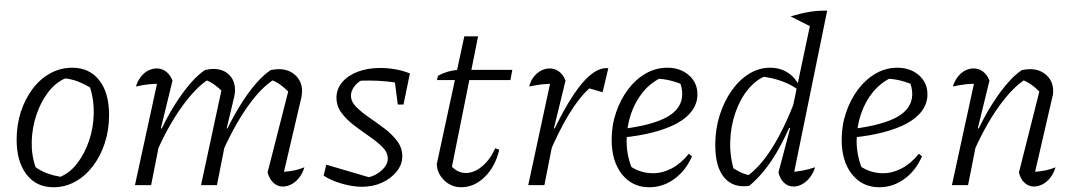

<svg xmlns="http://www.w3.org/2000/svg" viewBox="-20 -779 4526 808"><path d="M205 9Q133 9 91.5 -45Q50 -99 50 -191Q50 -254 68 -309Q86 -364 118 -406Q150 -448 192.5 -471Q235 -494 284 -494Q356 -494 397.5 -441.5Q439 -389 439 -295Q439 -232 421 -177Q403 -122 371 -80Q339 -38 296.5 -14.5Q254 9 205 9ZM234 -35Q275 -52 306 -93Q337 -134 355 -187.5Q373 -241 374.5 -299.5Q376 -358 359 -411Q334 -426 308 -436Q282 -446 254 -449Q213 -431 182 -390Q151 -349 133 -295Q115 -241 113.5 -183.5Q112 -126 130 -75Q153 -59 179 -49.5Q205 -40 234 -35Z M909 -123 898 -152Q923 -213 950.5 -265Q978 -317 1006 -359.5Q1034 -402 1062.5 -433.5Q1091 -465 1119 -484Q1129 -486 1137 -487Q1145 -488 1153 -488Q1196 -488 1223.5 -462Q1251 -436 1251 -397Q1251 -391 1250.5 -384.5Q1250 -378 1249 -372L1175 -56Q1201 -58 1221.5 -62.5Q1242 -67 1261 -75Q1254 -51 1240 -32.5Q1226 -14 1207.5 -4Q1189 6 1170 6Q1148 6 1131 -9.5Q1114 -25 1106 -53L1197 -410L1199 -388Q1176 -411 1159 -423Q1142 -435 1117 -445L1137 -447Q1079 -412 1020 -327.5Q961 -243 909 -123ZM548 0 648 -460 659 -426Q632 -427 608 -424.5Q584 -422 552 -415Q559 -438 572.5 -455.5Q586 -473 603.5 -482Q621 -491 640 -491Q661 -491 678.5 -478Q696 -465 706 -440L657 -239L663 -238L616 0ZM826 0 916 -418 922 -388Q899 -411 882 -423Q865 -435 841 -445L860 -447Q803 -411 743 -326.5Q683 -242 632 -123L621 -152Q647 -213 674 -265Q701 -317 729.5 -359.5Q758 -402 786 -433.5Q814 -465 842 -484Q855 -487 863 -488Q871 -489 877 -489Q919 -489 944 -464.5Q969 -440 969 -400Q969 -393 968 -385.5Q967 -378 965 -369L934 -239L940 -238L893 0Z M1342 -40 1353 -86 1547 -29 1519 -31Q1544 -34 1565 -46.5Q1586 -59 1599 -76Q1612 -93 1612 -111Q1612 -137 1590.5 -159Q1569 -181 1536.5 -203.5Q1504 -226 1472 -250Q1440 -274 1418 -303Q1396 -332 1396 -368Q1396 -405 1420.5 -433.5Q1445 -462 1486.5 -477.5Q1528 -493 1580 -493Q1611 -493 1643 -487.5Q1675 -482 1705 -470L1686 -423Q1649 -432 1610.5 -436Q1572 -440 1534 -440Q1516 -440 1498.5 -439.5Q1481 -439 1463 -436L1506 -443Q1485 -434 1471 -415Q1457 -396 1457 -377Q1457 -351 1479 -329Q1501 -307 1533 -285Q1565 -263 1597 -239Q1629 -215 1651 -186Q1673 -157 1673 -121Q1673 -87 1649.5 -57.5Q1626 -28 1588 -10.5Q1550 7 1503 7Q1465 7 1419 -6Q1373 -19 1342 -40ZM1654 -339 1637 -470H1705L1678 -339Z M1921 9Q1880 9 1850 -19.5Q1820 -48 1818 -88L1934 -626H1992L1877 -53L1872 -88Q1902 -51 1940 -51Q1976 -51 2009.5 -79.5Q2043 -108 2064 -155L2081 -149Q2065 -79 2020.5 -35Q1976 9 1921 9ZM1819 -442 1823 -460Q1843 -471 1863.5 -477Q1884 -483 1907 -485H2136L2128 -442Z M2203 0 2302 -460 2313 -426Q2285 -427 2260.5 -424Q2236 -421 2207 -415Q2213 -439 2226.5 -456Q2240 -473 2257.5 -482Q2275 -491 2294 -491Q2315 -491 2332.5 -478Q2350 -465 2360 -440L2311 -239L2318 -238L2271 0ZM2287 -123 2275 -152Q2326 -270 2372.5 -347Q2419 -424 2460.5 -460Q2502 -496 2540 -492L2516 -391L2460 -407Q2417 -368 2374.5 -298.5Q2332 -229 2287 -123Z M2712 9Q2641 9 2597.5 -45.5Q2554 -100 2554 -191Q2554 -252 2573 -307Q2592 -362 2624 -404Q2656 -446 2698 -470Q2740 -494 2788 -494Q2843 -494 2879 -462.5Q2915 -431 2915 -382Q2915 -345 2893 -314Q2871 -283 2830 -260.5Q2789 -238 2730 -222.5Q2671 -207 2598 -200V-236Q2730 -253 2790.5 -288.5Q2851 -324 2851 -383Q2851 -412 2838 -440L2861 -419Q2833 -432 2803.5 -439.5Q2774 -447 2742 -448L2767 -454Q2720 -433 2686.5 -392.5Q2653 -352 2635 -298.5Q2617 -245 2617 -184Q2617 -151 2624.5 -118Q2632 -85 2646 -55L2630 -81Q2653 -65 2677.5 -57.5Q2702 -50 2728 -50Q2768 -50 2807 -70.5Q2846 -91 2879 -132L2892 -121Q2866 -61 2818 -26Q2770 9 2712 9Z M3316 -25 3303 -55Q3330 -56 3356.5 -61Q3383 -66 3410 -75Q3403 -51 3388.5 -32.5Q3374 -14 3356 -4Q3338 6 3320 6Q3297 6 3280 -9.5Q3263 -25 3256 -53L3305 -239L3298 -242L3398 -716L3461 -734ZM3133 3Q3066 13 3028 -31.5Q2990 -76 2990 -169Q2990 -235 3008.5 -293.5Q3027 -352 3059 -397.5Q3091 -443 3132.5 -468.5Q3174 -494 3221 -494Q3262 -494 3294 -474Q3326 -454 3344 -417L3343 -398Q3280 -447 3177 -458L3209 -462Q3164 -446 3129.5 -404.5Q3095 -363 3075 -305.5Q3055 -248 3053 -184Q3051 -120 3070 -59L3048 -82Q3071 -67 3093.5 -55.5Q3116 -44 3143 -40L3120 -35Q3176 -73 3227.5 -153.5Q3279 -234 3328 -362L3345 -349Q3297 -219 3246 -133.5Q3195 -48 3133 3ZM3396 -665 3307 -710Q3350 -723 3386 -729Q3422 -735 3461 -734ZM3429 -759H3430V-758Z M3680 9Q3609 9 3565.5 -45.5Q3522 -100 3522 -191Q3522 -252 3541 -307Q3560 -362 3592 -404Q3624 -446 3666 -470Q3708 -494 3756 -494Q3811 -494 3847 -462.5Q3883 -431 3883 -382Q3883 -345 3861 -314Q3839 -283 3798 -260.5Q3757 -238 3698 -222.5Q3639 -207 3566 -200V-236Q3698 -253 3758.5 -288.5Q3819 -324 3819 -383Q3819 -412 3806 -440L3829 -419Q3801 -432 3771.5 -439.5Q3742 -447 3710 -448L3735 -454Q3688 -433 3654.5 -392.5Q3621 -352 3603 -298.5Q3585 -245 3585 -184Q3585 -151 3592.5 -118Q3600 -85 3614 -55L3598 -81Q3621 -65 3645.5 -57.5Q3670 -50 3696 -50Q3736 -50 3775 -70.5Q3814 -91 3847 -132L3860 -121Q3834 -61 3786 -26Q3738 9 3680 9Z M4268 -53 4358 -410 4360 -388Q4337 -411 4320 -423Q4303 -435 4279 -445L4298 -447Q4241 -412 4181.5 -328Q4122 -244 4070 -123L4059 -152Q4085 -213 4112 -265Q4139 -317 4167.5 -359.5Q4196 -402 4224 -433.5Q4252 -465 4280 -484Q4291 -486 4299 -487Q4307 -488 4314 -488Q4357 -488 4384.5 -462Q4412 -436 4412 -397Q4412 -391 4411.5 -384.5Q4411 -378 4409 -372L4336 -56Q4362 -58 4382.5 -62.5Q4403 -67 4422 -75Q4415 -51 4401 -32.5Q4387 -14 4368.5 -4Q4350 6 4331 6Q4309 6 4292 -9.5Q4275 -25 4268 -53ZM3986 0 4086 -460 4097 -426Q4070 -427 4046 -424.5Q4022 -422 3990 -415Q3997 -438 4010.5 -455.5Q4024 -473 4041.5 -482Q4059 -491 4078 -491Q4099 -491 4116.5 -478Q4134 -465 4144 -440L4095 -239L4101 -238L4054 0Z"/></svg>

Font: Piazzolla Thin Light
Style: Italic
Weight: 300
Italic angle: -11.3°
Version: Version 2.005